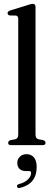

<svg xmlns="http://www.w3.org/2000/svg" viewBox="-20 -756 270 1000"><path d="M165 -719.5V-55Q165 -34 181 -30.5L206 -26Q217 -21.5 217 -12Q217 0 202.5 0H37Q22.5 0 22.5 -12Q22.5 -21.5 34.5 -26L59 -30.5Q75 -34 75 -54.5V-657.5Q75 -673 63 -675L30 -675.5Q19.5 -678.5 19.5 -687.5Q19.5 -696.5 33 -701.5L125.5 -730Q142.5 -736 150.5 -736Q165 -736 165 -719.5ZM115.5 135Q92.5 135 81.2 123Q70 111 70 93Q70 72.5 83.8 59.8Q97.5 47 118.5 47Q142 47 156.5 63.5Q171 80 171 114Q171 201.5 84.5 222.5Q71.5 226.5 69 216Q66.5 206 78 203Q109.5 195 125.8 178.2Q142 161.5 142 145.5Q142 135 132 135Z"/></svg>

Font: Fraunces 144pt Soft
Style: Regular
Weight: 400
Version: Version 1.000;[0bf87f6ff]